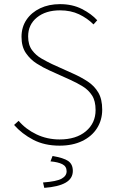

<svg xmlns="http://www.w3.org/2000/svg" viewBox="-20 -692 556 928"><path d="M268 12Q195 12 140.5 -16.5Q86 -45 48 -88L70 -108Q105 -67 156.5 -42.5Q208 -18 268 -18Q348 -18 395 -57.5Q442 -97 442 -160Q442 -204 425 -230.5Q408 -257 380.5 -274Q353 -291 320 -306L218 -352Q189 -365 158 -384.5Q127 -404 105.5 -435Q84 -466 84 -514Q84 -561 108 -596.5Q132 -632 174 -652Q216 -672 270 -672Q330 -672 376 -648.5Q422 -625 450 -594L432 -574Q402 -604 362 -623Q322 -642 270 -642Q201 -642 158.5 -607.5Q116 -573 116 -516Q116 -475 135 -449.5Q154 -424 181.5 -408.5Q209 -393 232 -382L334 -336Q372 -319 404 -298Q436 -277 455 -245Q474 -213 474 -162Q474 -112 449 -72.5Q424 -33 377.5 -10.5Q331 12 268 12ZM194 216 188 190Q254 185 278 171.5Q302 158 302 136Q302 112 281 101.5Q260 91 224 88L234 62Q288 71 310 86.5Q332 102 332 134Q332 171 297 191Q262 211 194 216Z"/></svg>

Font: Source Sans 3
Style: Regular
Weight: 200
Designer: Paul D. Hunt
Foundry: Adobe
Version: Version 3.046;hotconv 1.0.118;makeotfexe 2.5.65603